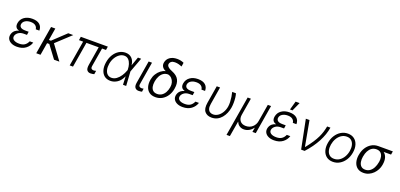

<svg xmlns="http://www.w3.org/2000/svg" viewBox="23 -1987 7105 3414"><g transform="rotate(20 3576.0 -280.5)"><path d="M318.2 -260.3H317.8L316.4 -250H254.6Q191.4 -249.6 151.8 -218.9Q112.2 -188.2 105.1 -148.1Q98.4 -105.5 135.1 -80.4Q171.9 -55.4 237.2 -55.4Q300.4 -55.4 339.3 -81Q378.2 -106.5 402 -159.4H468.4Q444.2 -84.9 380.3 -37.5Q316.4 9.9 218.4 9.9Q158 9.9 114 -10.1Q70 -30.2 48.7 -65.7Q27.3 -101.2 35.2 -147.7Q38.7 -167.6 50.1 -191.8Q61.4 -215.9 87 -237.6Q112.6 -259.2 158.4 -271.7Q119.3 -283.4 103.2 -303.4Q87 -323.5 84.9 -346.8Q82.7 -370 86.3 -391Q99.4 -466.6 160.3 -509.6Q221.2 -552.6 310.7 -552.6Q402 -552.6 449.9 -511.5Q497.9 -470.5 497.5 -396.7H429Q425.8 -437.5 393.6 -463.2Q361.5 -489 302.2 -489Q242.2 -489 201 -463.6Q159.8 -438.2 152.3 -394.9Q146.7 -357.6 173.3 -335Q199.9 -312.5 264.2 -312.5H325.6Z M751.8 -528.4 713.4 -298.3H751.8L996.4 -528.4H1090.9L817.8 -274.9L1020.6 0H919.7L744.7 -234H702.8L663.7 0H583.1L671.2 -528.4Z M1739 -545.5 1728.7 -478.7H1653.8L1594.1 -123.2Q1589.8 -96.2 1598 -83.1Q1606.2 -70 1620 -65.9Q1633.9 -61.8 1646.3 -61.4Q1657.7 -61.8 1670.6 -64.6Q1683.6 -67.5 1690.7 -70L1680 -3.2Q1671.2 -0.7 1653.4 3.4Q1635.7 7.5 1610.4 7.5Q1567.5 7.5 1543.7 -22.4Q1519.9 -52.2 1532.7 -129.3L1590.2 -478.7H1358.3L1278.4 0H1215.9L1295.8 -478.7H1217.3L1227.6 -545.5Z M1984.7 11.4Q1916.2 10.7 1870.9 -25.9Q1825.6 -62.5 1807.9 -127Q1790.1 -191.4 1804.3 -275.9Q1817.5 -357.6 1856 -419.9Q1894.5 -482.2 1951.2 -517.4Q2007.8 -552.6 2074.9 -552.6Q2148.4 -552.6 2194.4 -507.3Q2240.4 -462 2248.9 -378.2H2249.3L2308.6 -545.5H2369.3L2268.1 -271.3L2267.4 -268.5L2284.4 0H2224.1L2217.3 -158.4Q2179.3 -71.4 2117.4 -29.5Q2055.4 12.4 1984.7 11.4ZM2212.4 -275.2 2212 -287.3Q2211.3 -335.6 2196.7 -383.3Q2182.2 -431.1 2151.5 -462.9Q2120.7 -494.7 2071.4 -494.7Q2024.1 -494.7 1981.4 -464.8Q1938.6 -435 1907.8 -383.5Q1877.1 -332 1866.1 -267.4Q1855.8 -204.2 1867 -154.1Q1878.2 -104 1908.9 -75.3Q1939.6 -46.5 1987.2 -46.5Q2036.6 -46.5 2079.4 -77.2Q2122.2 -108 2155.4 -157.7Q2188.6 -207.4 2208.5 -263.8Z M2511.4 -545.5H2574.9L2503.9 -118.3Q2497.9 -82.7 2513.7 -69.1Q2529.5 -55.4 2551.1 -55.4Q2563.9 -55.4 2575.8 -57.5Q2587.7 -59.7 2592.3 -61.1L2584.5 -0.4Q2576 1.8 2560 4.4Q2544 7.1 2520.6 7.1Q2476.9 7.1 2453.3 -22.5Q2429.7 -52.2 2440.3 -118.3Z M2772.7 -620.7Q2784.1 -686.4 2837.4 -724.4Q2890.6 -762.4 2974.8 -762.8Q3013.1 -762.4 3043.3 -755.9Q3073.5 -749.3 3102.6 -735.8L3091.3 -661.9Q3070.7 -671.2 3033.7 -681.6Q2996.8 -692.1 2957 -692.1Q2915.1 -692.1 2889.7 -673.7Q2864.3 -655.2 2859.4 -623.6Q2857.2 -610.8 2863.6 -594.8Q2870 -578.8 2892.6 -561.3Q2915.1 -543.7 2960.6 -525.6Q3057.9 -487.9 3092.9 -420.1Q3127.8 -352.3 3110.8 -255.7L3109.4 -245.7Q3097.7 -173.3 3060.7 -115.4Q3023.8 -57.5 2967.2 -23.8Q2910.5 9.9 2839.1 9.9Q2766.3 9.9 2720.5 -24.1Q2674.7 -58.2 2657.3 -116.8Q2639.9 -175.4 2652 -248.6L2653.4 -258.5Q2663.7 -316.1 2693.4 -364Q2723 -411.9 2764.6 -444.2Q2806.1 -476.6 2852.3 -487.2L2852.6 -490.1Q2808.6 -506.7 2786.8 -541.2Q2764.9 -575.6 2772.7 -620.7ZM2734 -253.2 2732.6 -242.9Q2724.1 -191.8 2732.6 -149Q2741.1 -106.2 2769.5 -80.4Q2797.9 -54.7 2849.4 -54.3Q2900.2 -54.7 2937.1 -80.4Q2974.1 -106.2 2997 -149Q3019.9 -191.8 3028.1 -242.9L3029.5 -253.2Q3037.3 -296.2 3025.7 -337.4Q3014.2 -378.6 2986.2 -408.6Q2958.1 -438.6 2915.1 -447.4Q2863.6 -447.4 2826.3 -420.6Q2789.1 -393.8 2766.2 -349.6Q2743.3 -305.4 2734 -253.2Z M3453.5 -260.3H3453.1L3451.7 -250H3389.9Q3326.7 -249.6 3287.1 -218.9Q3247.5 -188.2 3240.4 -148.1Q3233.7 -105.5 3270.4 -80.4Q3307.2 -55.4 3372.5 -55.4Q3435.7 -55.4 3474.6 -81Q3513.5 -106.5 3537.3 -159.4H3603.7Q3579.5 -84.9 3515.6 -37.5Q3451.7 9.9 3353.7 9.9Q3293.3 9.9 3249.3 -10.1Q3205.3 -30.2 3183.9 -65.7Q3162.6 -101.2 3170.5 -147.7Q3174 -167.6 3185.4 -191.8Q3196.7 -215.9 3222.3 -237.6Q3247.9 -259.2 3293.7 -271.7Q3254.6 -283.4 3238.5 -303.4Q3222.3 -323.5 3220.2 -346.8Q3218 -370 3221.6 -391Q3234.7 -466.6 3295.6 -509.6Q3356.5 -552.6 3446 -552.6Q3537.3 -552.6 3585.2 -511.5Q3633.2 -470.5 3632.8 -396.7H3564.3Q3561.1 -437.5 3528.9 -463.2Q3496.8 -489 3437.5 -489Q3377.5 -489 3336.3 -463.6Q3295.1 -438.2 3287.6 -394.9Q3282 -357.6 3308.6 -335Q3335.2 -312.5 3399.5 -312.5H3460.9Z M3800.1 -545.5H3862.9L3807.9 -213.1Q3798.3 -153.8 3810.7 -118.6Q3823.2 -83.5 3849.4 -68.2Q3875.7 -52.9 3907.3 -52.9Q3956.7 -52.9 3999.8 -82Q4043 -111.2 4073.3 -161.9Q4103.7 -212.7 4114.3 -277Q4120.4 -316.4 4118.6 -363.5Q4116.8 -410.5 4109.7 -457.7Q4102.6 -505 4092 -545.5H4163Q4173.3 -515.6 4178.8 -470.2Q4184.3 -424.7 4183.9 -373.9Q4183.6 -323.2 4175.8 -277Q4166.9 -222.7 4145.1 -171.3Q4123.2 -120 4089 -79Q4054.7 -38 4007.6 -14Q3960.6 9.9 3900.9 9.9Q3816.1 9.9 3771.1 -44Q3726.2 -98 3745 -214.5Z M4258.5 207 4384.6 -545.5H4445.7L4391.3 -220.2Q4379.6 -148.4 4416 -103.3Q4452.4 -58.2 4525.2 -58.2Q4598 -58.2 4649 -103.3Q4699.9 -148.4 4711.6 -220.2L4766.3 -545.5H4827.8L4736.9 0H4673.3L4687.5 -82.4H4683.2Q4651.3 -37.3 4605.8 -13.3Q4560.4 10.7 4512.8 10.3Q4466.6 10.7 4429.3 -13.3Q4392 -37.3 4375.7 -82.4H4371.4L4322.1 207Z M5182.5 -260.3H5182.2L5180.8 -250H5119Q5055.8 -249.6 5016.2 -218.9Q4976.6 -188.2 4969.5 -148.1Q4962.7 -105.5 4999.5 -80.4Q5036.2 -55.4 5101.6 -55.4Q5164.8 -55.4 5203.7 -81Q5242.5 -106.5 5266.3 -159.4H5332.7Q5308.6 -84.9 5244.7 -37.5Q5180.8 9.9 5082.7 9.9Q5022.4 9.9 4978.3 -10.1Q4934.3 -30.2 4913 -65.7Q4891.7 -101.2 4899.5 -147.7Q4903.1 -167.6 4914.4 -191.8Q4925.8 -215.9 4951.3 -237.6Q4976.9 -259.2 5022.7 -271.7Q4983.7 -283.4 4967.5 -303.4Q4951.3 -323.5 4949.2 -346.8Q4947.1 -370 4950.6 -391Q4963.8 -466.6 5024.7 -509.6Q5085.6 -552.6 5175.1 -552.6Q5266.3 -552.6 5314.3 -511.5Q5362.2 -470.5 5361.9 -396.7H5293.3Q5290.1 -437.5 5258 -463.2Q5225.9 -489 5166.5 -489Q5106.5 -489 5065.3 -463.6Q5024.1 -438.2 5016.7 -394.9Q5011 -357.6 5037.6 -335Q5064.3 -312.5 5128.6 -312.5H5190ZM5164.4 -603.3 5210.9 -768.5H5286.6L5212.4 -603.3Z M5595.2 0 5485.8 -545.5H5555L5642 -70H5647.7Q5710.9 -148.8 5753 -213.1Q5795.1 -277.3 5821.4 -332.6Q5847.7 -387.8 5863.3 -439.6Q5878.9 -491.5 5888.8 -545.5H5951.3Q5930.4 -411.9 5857.4 -273.4Q5784.4 -134.9 5661.2 0Z M6197.1 11.4Q6125.4 11.4 6076.5 -25Q6027.7 -61.4 6007.3 -126.1Q5986.9 -190.7 6000.7 -275.2Q6014.2 -357.6 6054.5 -420.1Q6094.8 -482.6 6153.8 -517.8Q6212.7 -552.9 6282 -552.9Q6354 -552.9 6402.9 -516.3Q6451.7 -479.8 6472.1 -415.1Q6492.5 -350.5 6478.7 -265.6Q6465.2 -183.9 6424.9 -121.4Q6384.6 -58.9 6325.6 -23.8Q6266.7 11.4 6197.1 11.4ZM6198.2 -46.5Q6256 -46.5 6301.8 -77.6Q6347.7 -108.7 6377.5 -160.7Q6407.3 -212.7 6417.3 -275.2Q6427.2 -335.2 6415.3 -385.1Q6403.4 -435 6370 -465.2Q6336.6 -495.4 6281.2 -495.4Q6223.7 -495.4 6177.9 -464Q6132.1 -432.5 6102.3 -380.3Q6072.4 -328.1 6062.1 -265.6Q6052.2 -206 6063.9 -156.1Q6075.6 -106.2 6109.2 -76.3Q6142.8 -46.5 6198.2 -46.5Z M6589.1 -258.5 6592 -269.9Q6604 -343 6641.3 -401.5Q6678.6 -459.9 6735.6 -494.1Q6792.6 -528.4 6863.3 -528.4Q6864.7 -528.4 6866.1 -528.4H7138.5L7127.8 -464.1H6987.2Q7030.5 -431.1 7046.2 -376.1Q7061.8 -321 7049.4 -248.6L7047.9 -238.6Q7040.1 -192.1 7017.2 -147.7Q6994.3 -103.3 6958.5 -67.8Q6922.6 -32.3 6876.2 -11.2Q6829.9 9.9 6775.2 9.9Q6703.5 9.9 6658 -25.6Q6612.6 -61.1 6594.8 -122Q6577.1 -182.9 6589.1 -258.5ZM6672.9 -269.9 6670.1 -258.5Q6660.9 -204.2 6669 -157.7Q6677.2 -111.2 6705.6 -82.9Q6734 -54.7 6785.5 -54.3Q6837.7 -54.7 6875.7 -82.9Q6913.7 -111.2 6937.3 -157.7Q6960.9 -204.2 6970.2 -258.5L6973 -269.9Q6981.5 -321.7 6972.7 -365.9Q6963.8 -410.2 6934.8 -437.1Q6905.9 -464.1 6853 -464.1Q6801.5 -464.1 6764.2 -437.1Q6726.9 -410.2 6704 -365.9Q6681.1 -321.7 6672.9 -269.9Z"/></g></svg>

Font: Inter Light  BETA
Style: Italic
Weight: 300
Italic angle: 9.39999°
Designer: Rasmus Andersson
Foundry: rsms
Version: Version 3.011;git-f93a4a705